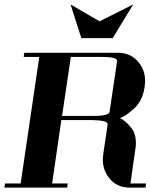

<svg xmlns="http://www.w3.org/2000/svg" viewBox="-20 -856 686 876"><path d="M0 0 2.9 -19H74.2L159.2 -596.2H87.9L90.8 -615.2H519Q578.6 -615.2 613.8 -569.8Q642.1 -534.2 642.1 -486.8Q642.1 -478.5 640.1 -460.9Q631.3 -397.5 592.8 -361.8Q554.2 -326.2 526.9 -316.9Q551.3 -307.6 580.1 -271Q600.1 -245.1 600.1 -204.1Q600.1 -189.5 597.2 -172.9L575.2 -19H646L644 0H571.8Q511.7 0 477.1 -44.9Q449.2 -80.1 449.2 -127.9Q449.2 -136.2 451.2 -153.8L471.2 -288.1Q474.1 -306.6 402.8 -308.1H259.8L217.8 -19H289.1L286.1 0ZM263.2 -327.1H405.8Q478.5 -327.1 480 -346.2L514.2 -577.1Q517.1 -596.2 445.8 -596.2H303.2ZM301.8 -835.9 434.1 -758.8 587.9 -835.9 494.1 -682.1H351.1Z"/></svg>

Font: Hjet
Style: Italic
Weight: 400
Designer: T. Christopher White
Version: Version 1.2